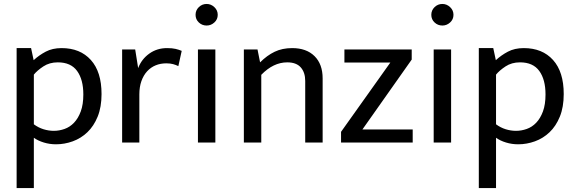

<svg xmlns="http://www.w3.org/2000/svg" viewBox="-20 -720 2906 970"><path d="M263 9Q231 9 201.5 0Q172 -9 151 -24V230H64V-477H137L150 -416Q177 -441 211 -459Q245 -477 291 -477Q385 -477 439 -417Q493 -357 493 -245Q493 -179 473.5 -131Q454 -83 421.5 -52Q389 -21 347.5 -6Q306 9 263 9ZM272 -405Q230 -405 199 -384.5Q168 -364 151 -343V-92Q174 -75 200 -67Q226 -59 252 -59Q279 -59 306 -68.5Q333 -78 354 -100Q375 -122 388 -157Q401 -192 401 -243Q401 -318 369.5 -361.5Q338 -405 272 -405Z M597 0V-470H663L678 -376Q695 -421 734 -449Q773 -477 824 -477Q850 -477 867 -473Q884 -469 898 -463L881 -386Q869 -392 854.5 -396Q840 -400 820 -400Q791 -400 766.5 -390Q742 -380 723.5 -360Q705 -340 694.5 -310.5Q684 -281 684 -243V0Z M980 0V-470H1068V0ZM1024 -591Q1001 -591 984.5 -606.5Q968 -622 968 -645Q968 -668 984.5 -684Q1001 -700 1024 -700Q1046 -700 1063 -684Q1080 -668 1080 -645Q1080 -622 1063 -606.5Q1046 -591 1024 -591Z M1300 0H1212V-470H1281L1294 -405Q1329 -440 1367.5 -458.5Q1406 -477 1456 -477Q1528 -477 1569 -436.5Q1610 -396 1610 -324V0H1522V-311Q1522 -354 1499.5 -379.5Q1477 -405 1431 -405Q1361 -405 1300 -342Z M2060 -419 1811 -66H2065V0H1703V-54L1952 -404H1720V-470H2060Z M2171 0V-470H2259V0ZM2215 -591Q2192 -591 2175.5 -606.5Q2159 -622 2159 -645Q2159 -668 2175.5 -684Q2192 -700 2215 -700Q2237 -700 2254 -684Q2271 -668 2271 -645Q2271 -622 2254 -606.5Q2237 -591 2215 -591Z M2598 9Q2566 9 2536.5 0Q2507 -9 2486 -24V230H2399V-477H2472L2485 -416Q2512 -441 2546 -459Q2580 -477 2626 -477Q2720 -477 2774 -417Q2828 -357 2828 -245Q2828 -179 2808.5 -131Q2789 -83 2756.5 -52Q2724 -21 2682.5 -6Q2641 9 2598 9ZM2607 -405Q2565 -405 2534 -384.5Q2503 -364 2486 -343V-92Q2509 -75 2535 -67Q2561 -59 2587 -59Q2614 -59 2641 -68.5Q2668 -78 2689 -100Q2710 -122 2723 -157Q2736 -192 2736 -243Q2736 -318 2704.5 -361.5Q2673 -405 2607 -405Z"/></svg>

Font: Mukta
Style: Regular
Weight: 400
Designer: Girish Dalvi and Yashodeep Gholap
Foundry: Ek Type
Version: Version 2.538;PS 1.001;hotconv 16.6.51;makeotf.lib2.5.65220;